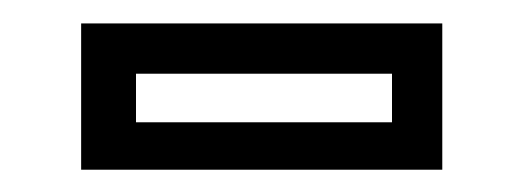

<svg xmlns="http://www.w3.org/2000/svg" viewBox="-20 -708 458 168"><path d="M51 -559.5V-687.5H367V-559.5ZM99 -601H323V-643.5H99Z"/></svg>

Font: Tourney Medium
Style: Regular
Weight: 500
Designer: Tyler Finck
Foundry: Etcetera Type Co
Version: Version 1.015